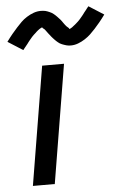

<svg xmlns="http://www.w3.org/2000/svg" viewBox="-64 -800 540 839"><g transform="rotate(-5 206.0 -380.5)"><path d="M46 0 132 -520H228L142 0ZM56 -595 -10 -637Q3 -655 15 -669.5Q27 -684 38 -696Q49 -708 59.5 -718.5Q70 -729 85 -738.5Q100 -748 115.5 -753.5Q131 -759 147 -759Q152 -759 157 -758.5Q162 -758 167 -757Q172 -756 176.5 -754Q181 -752 186 -750Q191 -748 195 -745.5Q199 -743 202.5 -740Q206 -737 210 -733.5Q214 -730 217 -726.5Q220 -723 223.5 -719.5Q227 -716 230 -712.5Q233 -709 235 -706Q237 -703 240.5 -698Q244 -693 247.5 -688.5Q251 -684 254 -681Q257 -678 261 -675Q265 -672 264 -669Q265 -669 269.5 -671Q274 -673 277 -675.5Q280 -678 284.5 -681.5Q289 -685 291 -686.5Q293 -688 295 -690Q297 -692 299.5 -694Q302 -696 304.5 -698.5Q307 -701 309.5 -703.5Q312 -706 314.5 -709Q317 -712 319.5 -715Q322 -718 325 -721.5Q328 -725 330.5 -728.5Q333 -732 336 -736Q339 -740 342.5 -744Q346 -748 349 -752.5Q352 -757 356 -761L422 -719Q409 -701 397 -686.5Q385 -672 374 -660Q363 -648 352.5 -638Q342 -628 327.5 -618.5Q313 -609 297 -603Q281 -597 265 -597Q260 -597 255 -597.5Q250 -598 245 -599.5Q240 -601 235.5 -602.5Q231 -604 226 -606Q221 -608 217 -610.5Q213 -613 209.5 -616Q206 -619 202 -622.5Q198 -626 195 -629.5Q192 -633 188.5 -636.5Q185 -640 182 -644Q179 -648 177 -650.5Q175 -653 171 -658Q167 -663 164 -667.5Q161 -672 158 -675.5Q155 -679 151 -681.5Q147 -684 147 -687Q146 -687 142 -685Q138 -683 135 -681Q132 -679 127.5 -675.5Q123 -672 121 -670Q119 -668 117 -666Q115 -664 112.5 -662Q110 -660 107.5 -657.5Q105 -655 102.5 -652.5Q100 -650 97.5 -647Q95 -644 92.5 -641Q90 -638 87 -634.5Q84 -631 81.5 -627.5Q79 -624 76 -620Q73 -616 69.5 -612Q66 -608 63 -604Q60 -600 56 -595Z"/></g></svg>

Font: Iosevka Aile Medium Oblique
Style: Regular
Weight: 500
Italic angle: -9°
Designer: Belleve Invis
Foundry: Belleve Invis
Version: Version 31.1.0; ttfautohint (v1.8.4)